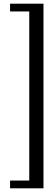

<svg xmlns="http://www.w3.org/2000/svg" viewBox="-20 -820 302 1040"><path d="M215.5 200H34.5V158H138.5V-758H34.5V-800H215.5Z"/></svg>

Font: Big Shoulders Display Thin Medium
Style: Regular
Weight: 500
Version: Version 2.002